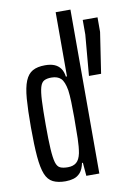

<svg xmlns="http://www.w3.org/2000/svg" viewBox="-85 -796 580 857"><g transform="rotate(-10 204.5 -367.5)"><path d="M142 8Q108 8 85.5 -3Q63 -14 51.5 -42.5Q40 -71 35.5 -123Q31 -175 31 -256Q31 -334 35 -385Q39 -436 51 -465Q63 -494 84.5 -506Q106 -518 141 -518Q166 -518 183 -511Q200 -504 210.5 -489.5Q221 -475 224 -452H229V-743H296V0H237L232 -60H228Q222 -31 209 -16.5Q196 -2 178.5 3Q161 8 142 8ZM163 -52Q187 -52 201.5 -64Q216 -76 222 -105Q227 -132 228 -171Q229 -210 229 -267Q229 -305 228 -336.5Q227 -368 224 -390Q217 -430 202 -444.5Q187 -459 159 -459Q139 -459 126.5 -452.5Q114 -446 108 -425.5Q102 -405 100 -364Q98 -323 98 -255Q98 -187 100.5 -146Q103 -105 109 -84.5Q115 -64 128 -58Q141 -52 163 -52ZM326 -437 342 -622V-688H409V-622L381 -437Z"/></g></svg>

Font: Saira UltraCondensed Medium
Style: Regular
Weight: 500
Width: 1
Designer: Hector Gatti with collaboration of the Omnibus-Type team
Foundry: Omnibus-Type
Version: Version 1.101